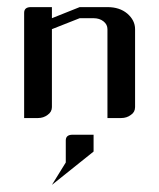

<svg xmlns="http://www.w3.org/2000/svg" viewBox="-20 -332 448 540"><path d="M47.9 0V-295.9Q47.9 -312 66.9 -312H126V-280.8L204.1 -312H282.2Q316.4 -312 337.9 -293.9Q359.9 -274.9 359.9 -250V-30.8Q359.9 -16.6 348.1 -8.8Q336.4 0 320.8 0H282.2V-250Q282.2 -263.2 271 -272Q259.8 -280.8 243.2 -280.8H204.1L126 -250V-30.8Q126 -17.1 113.8 -8.8Q102.1 0 86.9 0ZM126 188 165 125V63Q165 46.9 184.1 46.9H243.2V94.2Z"/></svg>

Font: Hhenum
Style: Regular
Weight: 400
Designer: T. Christopher White
Version: Version 1.0